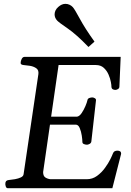

<svg xmlns="http://www.w3.org/2000/svg" viewBox="-20 -993 693 1013"><path d="M201.2 -335.4V-377.4H386.2Q399.4 -379.4 410.9 -396.5Q422.4 -413.6 430.7 -433.3Q439 -453.1 440.9 -462.9Q442.4 -472.7 450.9 -475.8Q459.5 -479 467.3 -479Q472.7 -479 480.2 -474.9Q487.8 -470.7 486.3 -462.4L461.9 -246.1Q460.4 -237.8 452.4 -233.6Q444.3 -229.5 439 -229.5Q431.2 -229.5 422.6 -232.9Q414.1 -236.3 414.6 -245.6Q414.6 -256.3 411.4 -277.8Q408.2 -299.3 400.6 -317.4Q393.1 -335.4 379.4 -335.4ZM289.1 -649.9 207.5 -85Q207.5 -64 219.7 -56.4Q231.9 -48.8 246.6 -47.4H437.5Q467.8 -47.4 491.9 -64.9Q516.1 -82.5 533.9 -107.2Q551.8 -131.8 562.3 -153.3Q572.8 -174.8 575.2 -182.1Q578.6 -191.4 585 -194.8Q591.3 -198.2 599.1 -198.2Q619.6 -198.2 619.1 -181.6L572.8 0H21.5Q13.2 0 10.3 -9.8Q7.3 -19.5 8.3 -24.9Q8.3 -41 24.9 -43Q41 -44.4 59.1 -47.6Q77.1 -50.8 90.3 -57.1Q103.5 -63.5 104.5 -74.2L182.6 -602.5Q185.1 -623.5 171.1 -633.1Q157.2 -642.6 137.9 -645.8Q118.7 -648.9 104 -649.9Q88.9 -651.4 88.9 -660.6Q88.9 -671.4 94.5 -682.1Q100.1 -692.9 109.4 -692.9H616.7L609.9 -535.2Q609.4 -526.9 601.8 -522.7Q594.2 -518.6 588.9 -518.6Q581.1 -518.6 575 -522Q568.8 -525.4 567.9 -534.7Q568.4 -542 564.9 -560.5Q561.5 -579.1 552.5 -599.9Q543.5 -620.6 527.3 -635.3Q511.2 -649.9 485.8 -649.9ZM446.8 -745.1Q382.3 -812 337.2 -842.8Q292 -873.5 281.7 -884.3Q268.1 -898.9 268.1 -917Q268.1 -926.8 272.5 -937Q276.9 -947.3 287.6 -956.5Q305.7 -972.7 325.2 -972.7Q337.4 -972.7 347.7 -967.5Q357.9 -962.4 364.3 -955.1Q374 -944.3 401.4 -893.6Q428.7 -842.8 478.5 -773.4Z"/></svg>

Font: Gelasio
Style: Italic
Weight: 400
Italic angle: -8.5°
Designer: Eben Sorkin
Foundry: Eben Sorkin
Version: Version 1.008